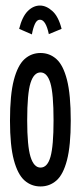

<svg xmlns="http://www.w3.org/2000/svg" viewBox="-20 -664 290 692"><path d="M126 8Q93 8 68.5 -13.5Q44 -35 30 -87Q16 -139 16 -229Q16 -323 30 -376Q44 -429 68.5 -451Q93 -473 126 -473Q159 -473 183.5 -451Q208 -429 221.5 -376Q235 -323 235 -229Q235 -139 221.5 -87Q208 -35 183.5 -13.5Q159 8 126 8ZM126 -60Q151 -60 162 -99Q173 -138 173 -230Q173 -327 161.5 -365Q150 -403 126 -403Q102 -403 90 -365Q78 -327 78 -230Q78 -138 90 -99Q102 -60 126 -60ZM95 -540 49 -560Q60 -604 80 -624Q100 -644 124 -644Q147 -644 169 -624Q191 -604 202 -560L156 -541Q145 -593 124 -593Q113 -593 106 -578Q99 -563 95 -540Z"/></svg>

Font: Inconsolata UltraCondensed SemiBold
Style: Regular
Weight: 600
Width: 1
Monospace: yes
Designer: Raph Levien, Cyreal, Brenton Simpson
Foundry: Raph Levien, Cyreal, Google
Version: Version 3.001; ttfautohint (v1.8.2.53-6de2)